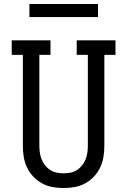

<svg xmlns="http://www.w3.org/2000/svg" viewBox="-20 -938 640 966"><path d="M300 8Q272 8 244 3Q216 -2 191.5 -15.5Q167 -29 147.5 -49.5Q128 -70 116 -95.5Q104 -121 99.5 -149Q95 -177 95 -205V-662H39V-735H234V-662H178V-205Q178 -187 180.5 -169.5Q183 -152 189.5 -136Q196 -120 207 -106Q218 -92 233 -82.5Q248 -73 265 -69.5Q282 -66 300 -66Q318 -66 335 -69.5Q352 -73 367 -82.5Q382 -92 393 -106Q404 -120 410.5 -136Q417 -152 419.5 -169.5Q422 -187 422 -205V-662H366V-735H561V-662H505V-205Q505 -177 500.5 -149Q496 -121 484 -95.5Q472 -70 452.5 -49.5Q433 -29 408.5 -15.5Q384 -2 356 3Q328 8 300 8ZM128 -852V-918H473V-852Z"/></svg>

Font: Iosevka HT Extended
Style: Regular
Weight: 400
Width: 7
Monospace: yes
Designer: Belleve Invis
Foundry: Belleve Invis
Version: Version 32.3.0; ttfautohint (v1.8.4)